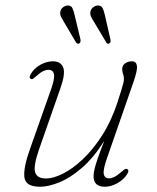

<svg xmlns="http://www.w3.org/2000/svg" viewBox="-20 -684 582 711"><path d="M451 -58Q459.5 -53.5 451.5 -40Q438 -18.5 414.5 -5.5Q391 7.5 368.5 7.5Q326.5 7.5 326.5 -31Q326.5 -42 329.8 -56.8Q333 -71.5 341.5 -96.2Q350 -121 366 -162Q326.5 -99.5 283.2 -62.2Q240 -25 199.8 -8.8Q159.5 7.5 128.5 7.5Q74 7.5 70.2 -28.2Q66.5 -64 91.5 -133.5L169 -353Q183 -392.5 179.8 -409Q176.5 -425.5 160 -425.5Q150 -425.5 139.2 -420.2Q128.5 -415 114.5 -402Q107.5 -396 103 -392.8Q98.5 -389.5 94 -392Q86 -395.5 93.5 -409Q105.5 -430.5 129 -443.8Q152.5 -457 176 -457Q205 -457 214 -434.2Q223 -411.5 204 -358L124.5 -130.5Q103 -68.5 110.2 -45.8Q117.5 -23 150 -23Q177 -23 212.8 -40.8Q248.5 -58.5 286 -93.8Q323.5 -129 357.2 -181Q391 -233 413.5 -300.5Q424.5 -334.5 430 -352.2Q435.5 -370 437.2 -378.2Q439 -386.5 439 -392Q439 -401 435.8 -409.5Q432.5 -418 432.5 -428.5Q432.5 -441.5 443.2 -449.2Q454 -457 468.5 -457Q484.5 -457 487 -440.5Q489.5 -424 474 -379.5L377 -100.5Q361.5 -57 364.2 -40.2Q367 -23.5 384.5 -23.5Q393 -23.5 404 -29Q415 -34.5 430 -48Q436.5 -53.5 441.2 -56.8Q446 -60 451 -58ZM369 -625.5 389 -538Q391 -527 385 -523.5Q378 -519 373.5 -527L327.5 -604Q322 -612.5 317.8 -621Q313.5 -629.5 314.5 -638.5Q316 -649 323.2 -655.5Q330.5 -662 339.5 -663.5Q354 -665 359.5 -654.5Q365 -644 369 -625.5ZM257 -625.5 278 -538Q279.5 -527 274 -523.5Q267 -519.5 261.5 -527L216 -604Q211 -612.5 206.5 -621Q202 -629.5 203 -638.5Q204 -649 211.5 -655.5Q219 -662 228 -663.5Q242.5 -665 247.8 -654.5Q253 -644 257 -625.5Z"/></svg>

Font: Fraunces 9pt Soft Thin
Style: Italic
Weight: 100
Italic angle: -16°
Version: Version 1.000;[b76b70a41]